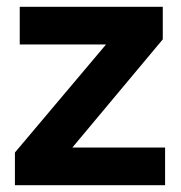

<svg xmlns="http://www.w3.org/2000/svg" viewBox="-20 -545 534 565"><path d="M23.9 0V-96.2L292 -414.1H38.1V-524.9H459V-429.2L192.9 -110.8H465.8V0Z"/></svg>

Font: Raleway ExtraBold
Style: Regular
Weight: 800
Designer: Matt McInerney, Pablo Impallari, Rodrigo Fuenzalida
Foundry: Matt McInerney, Pablo Impallari, Rodrigo Fuenzalida
Version: Version 3.000g; ttfautohint (v1.5) -l 8 -r 28 -G 28 -x 14 -D